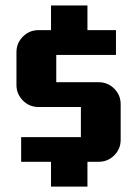

<svg xmlns="http://www.w3.org/2000/svg" viewBox="-20 -750 500 700"><path d="M419.9 -240.2Q419.9 -207 396.5 -183.6Q373 -160.2 339.8 -160.2H298.8V-69.8H166V-160.2H57.1V-250H274.9V-359.9H120.1Q86.9 -359.9 63.5 -383.5Q40 -407.2 40 -439.9V-560.1Q40 -592.8 63.5 -616.5Q86.9 -640.1 120.1 -640.1H166V-730H298.8V-640.1H402.8V-549.8H185.1V-450.2H339.8Q373 -450.2 396.5 -426.8Q419.9 -403.3 419.9 -370.1Z"/></svg>

Font: Laconic
Style: Bold
Weight: 700
Designer: Robby Woodard
Version: Version 1.000